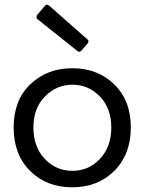

<svg xmlns="http://www.w3.org/2000/svg" viewBox="-20 -789 615 816"><path d="M466 -63Q396 7 287 7Q178 7 108 -62.5Q38 -132 38 -247.5Q38 -363 109 -431Q180 -499 287.5 -499Q395 -499 465.5 -430.5Q536 -362 536 -247.5Q536 -133 466 -63ZM122 -247Q122 -165 170 -114Q218 -63 287.5 -63Q357 -63 405 -114Q453 -165 453 -247Q453 -329 404.5 -379Q356 -429 288 -429Q220 -429 171 -379Q122 -329 122 -247ZM327 -575Q322 -569 317 -569Q312 -569 308 -573L140 -707Q135 -711 135 -716Q135 -721 138 -726L170 -763Q175 -769 179.5 -769Q184 -769 189 -765L350 -623Q356 -619 356 -614Q356 -609 352 -604Z"/></svg>

Font: Sanchez
Style: Regular
Weight: 400
Designer: Daniel Hernández
Foundry: LatinoType
Version: Version 1.001